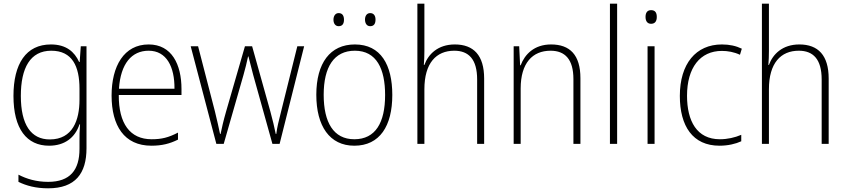

<svg xmlns="http://www.w3.org/2000/svg" viewBox="-20 -780 4591 1041"><path d="M256 -539C121 -539 53 -434 53 -260C53 -81 125 10 246 10C330 10 387 -33 411 -106H414C411 -71 411 -44 411 -12V27C411 142 360 206 241 206C177 206 124 190 80 167V206C123 227 174 241 241 241C389 241 449 160 449 24V-529H418L412 -444H409C384 -499 339 -539 256 -539ZM258 -505C372 -505 411 -420 411 -299V-239C411 -130 375 -24 250 -24C148 -24 93 -104 93 -260C93 -412 144 -505 258 -505Z M786 -539C652 -539 585 -421 585 -262C585 -99 653 10 801 10C858 10 901 -1 945 -23V-61C893 -34 856 -25 802 -25C685 -25 623 -110 624 -265H964V-297C964 -431 911 -539 786 -539ZM786 -505C883 -505 927 -418 926 -299H625C634 -435 694 -505 786 -505Z M1353 -373 1457 0H1496L1629 -529H1592L1503 -171C1490 -120 1483 -92 1478 -54H1475C1468 -90 1458 -130 1446 -175L1347 -529H1308L1206 -176C1191 -124 1182 -84 1176 -54H1173C1166 -89 1158 -123 1145 -177L1054 -529H1014L1153 0H1193L1300 -373C1310 -408 1318 -441 1325 -474H1327C1335 -441 1343 -410 1353 -373Z M1788 -673C1788 -653 1798 -638 1816 -638C1837 -638 1845 -652 1845 -673C1845 -694 1837 -709 1816 -709C1798 -709 1788 -693 1788 -673ZM1959 -674C1959 -653 1969 -638 1987 -638C2008 -638 2016 -652 2016 -674C2016 -694 2007 -709 1987 -709C1969 -709 1959 -694 1959 -674ZM2107 -265C2107 -428 2045 -539 1904 -539C1770 -539 1695 -438 1695 -266C1695 -97 1767 10 1901 10C2039 10 2107 -97 2107 -265ZM1735 -266C1735 -417 1791 -505 1904 -505C2022 -505 2068 -406 2068 -265C2068 -115 2016 -25 1901 -25C1788 -25 1735 -117 1735 -266Z M2281 -504V-760H2243V0H2281V-296C2281 -438 2345 -505 2443 -505C2521 -505 2567 -459 2567 -349V0H2605V-354C2605 -480 2548 -539 2446 -539C2354 -539 2302 -486 2281 -428H2278C2280 -454 2281 -474 2281 -504Z M2968 -539C2876 -539 2825 -485 2803 -426H2800L2795 -529H2765V0H2803V-300C2803 -438 2867 -505 2965 -505C3044 -505 3089 -458 3089 -351V0H3127V-356C3127 -482 3070 -539 2968 -539Z M3326 0V-760H3287V0Z M3510 -725C3488 -725 3480 -709 3480 -688C3480 -667 3489 -651 3510 -651C3532 -651 3541 -666 3541 -688C3541 -709 3534 -725 3510 -725ZM3529 -529H3491V0H3529Z M3881 10C3927 10 3969 0 3999 -14V-49C3964 -34 3924 -25 3883 -25C3758 -25 3705 -124 3705 -261C3705 -413 3776 -504 3894 -504C3926 -504 3960 -498 3992 -483L4002 -516C3971 -531 3936 -539 3894 -539C3753 -539 3666 -434 3666 -260C3666 -96 3736 10 3881 10Z M4149 -504V-760H4111V0H4149V-296C4149 -438 4213 -505 4311 -505C4389 -505 4435 -459 4435 -349V0H4473V-354C4473 -480 4416 -539 4314 -539C4222 -539 4170 -486 4149 -428H4146C4148 -454 4149 -474 4149 -504Z"/></svg>

Font: Noto Sans Thai SemCond ExtLt
Style: Regular
Weight: 200
Width: 4
Designer: Monotype Design Team
Foundry: Monotype Imaging Inc.
Version: Version 2.002